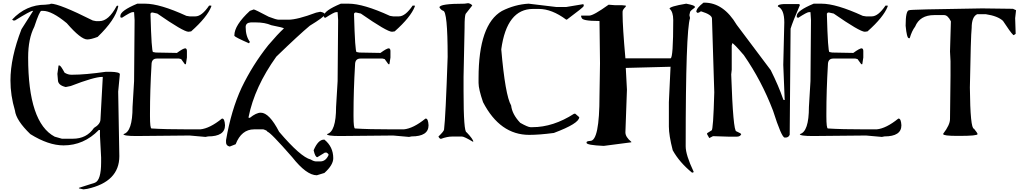

<svg xmlns="http://www.w3.org/2000/svg" viewBox="-20 -1027 7776 1462"><path d="M367.2 -999Q431.6 -999 686.5 -871.1L710.9 -866.2H737.3Q806.6 -866.2 867.2 -979.5L871.1 -983.4H879.9V-975.6Q858.4 -876 723.6 -746.1Q671.9 -726.6 644.5 -726.6Q595.7 -726.6 488.3 -850.6Q375 -944.3 307.6 -944.3H294.9Q281.2 -944.3 241.2 -823.2Q194.3 -732.4 194.3 -589.8Q194.3 -92.8 396.5 13.7L451.2 29.3H535.2Q639.6 29.3 695.3 -52.7Q745.1 -82 745.1 -119.1L762.7 -441.4H757.8Q697.3 -441.4 518.6 -372.1L480.5 -364.3Q420.9 -377.9 420.9 -418.9L417 -464.8L425.8 -528.3H433.6Q443.4 -526.4 471.7 -473.6Q497.1 -458 522.5 -458H531.2Q628.9 -458 787.1 -480.5H821.3Q892.6 -478.5 892.6 -461.9L879.9 -329.1L888.7 162.1Q888.7 357.4 644.5 411.1L615.2 415L581.1 407.2V403.3L703.1 364.3Q750 344.7 750 209V172.9L741.2 5.9V-37.1H732.4Q618.2 80.1 463.9 80.1Q348.6 80.1 210.9 -5.9Q102.5 -110.4 93.8 -185.5Q59.6 -299.8 59.6 -414.1Q59.6 -587.9 143.6 -804.7L232.4 -944.3H228.5Q211.9 -944.3 93.8 -871.1H81.1L72.3 -877.9Q178.7 -991.2 324.2 -991.2Q367.2 -994.1 367.2 -999Z M1085 -999Q1197.3 -999 1399.4 -906.2L1423.8 -902.3H1467.8Q1516.6 -902.3 1572.3 -984.4H1588.9V-977.5Q1557.6 -896.5 1435.5 -788.1L1415 -785.2Q1377 -785.2 1177.7 -923.8L1142.6 -931.6H1133.8L1126 -923.8V-917Q1133.8 -630.9 1145.5 -630.9L1166 -627L1327.1 -624Q1375 -659.2 1391.6 -659.2Q1403.3 -656.2 1403.3 -638.7V-588.9L1395.5 -538.1H1387.7L1359.4 -577.1L1342.8 -581.1H1174.8Q1133.8 -581.1 1133.8 -534.2Q1122.1 -335.9 1122.1 -163.1V-141.6Q1122.1 -48.8 1133.8 -48.8Q1233.4 -42 1419.9 -42H1504.9Q1577.1 -48.8 1669.9 -124H1672.9Q1690.4 -124 1693.4 -73.2Q1693.4 11.7 1564.5 11.7L1544.9 15.6L1423.8 4.9L1017.6 8.8Q919.9 8.8 919.9 -5.9Q989.3 -23.4 989.3 -212.9L1001 -409.2L1004.9 -874L1001 -934.6H989.3Q974.6 -934.6 908.2 -891.6L896.5 -895.5V-906.2Q896.5 -945.3 1025.4 -999Z M1912.1 -955.1Q1920.9 -955.1 2026.4 -899.4Q2084 -877 2102.5 -877H2175.8Q2244.1 -877 2386.7 -930.7L2418.9 -937.5Q2454.1 -930.7 2454.1 -916Q2446.3 -896.5 2338.9 -831.1Q2256.8 -762.7 2084 -595.7Q1918.9 -365.2 1873 -136.7V-129.9H1882.8Q1930.7 -168.9 1965.8 -168.9Q2030.3 -168.9 2105.5 -23.4Q2269.5 168.9 2345.7 187.5Q2370.1 202.1 2386.7 202.1H2418.9Q2460.9 202.1 2482.4 152.3Q2480.5 142.6 2466.8 134.8H2454.1L2396.5 169.9Q2379.9 169.9 2368.2 117.2Q2402.3 36.1 2447.3 36.1H2450.2Q2517.6 90.8 2517.6 177.7Q2517.6 229.5 2450.2 290L2392.6 307.6Q2313.5 307.6 2205.1 169.9Q2036.1 -23.4 2016.6 -23.4Q2016.6 -32.2 1985.4 -42H1915Q1818.4 -42 1774.4 71.3L1729.5 88.9Q1701.2 83 1701.2 56.6V40Q1740.2 -187.5 1819.3 -358.4Q1903.3 -533.2 2023.4 -683.6Q2094.7 -767.6 2141.6 -810.5Q2141.6 -816.4 2045.9 -835Q1997.1 -856.4 1927.7 -856.4H1889.6Q1850.6 -853.5 1850.6 -821.3Q1850.6 -752 1882.8 -708L1876 -697.3Q1771.5 -743.2 1764.6 -753.9V-757.8Q1764.6 -835 1882.8 -944.3Z M2634.8 -999Q2747.1 -999 2949.2 -906.2L2973.6 -902.3H3017.6Q3066.4 -902.3 3122.1 -984.4H3138.7V-977.5Q3107.4 -896.5 2985.4 -788.1L2964.8 -785.2Q2926.8 -785.2 2727.5 -923.8L2692.4 -931.6H2683.6L2675.8 -923.8V-917Q2683.6 -630.9 2695.3 -630.9L2715.8 -627L2877 -624Q2924.8 -659.2 2941.4 -659.2Q2953.1 -656.2 2953.1 -638.7V-588.9L2945.3 -538.1H2937.5L2909.2 -577.1L2892.6 -581.1H2724.6Q2683.6 -581.1 2683.6 -534.2Q2671.9 -335.9 2671.9 -163.1V-141.6Q2671.9 -48.8 2683.6 -48.8Q2783.2 -42 2969.7 -42H3054.7Q3127 -48.8 3219.7 -124H3222.7Q3240.2 -124 3243.2 -73.2Q3243.2 11.7 3114.3 11.7L3094.7 15.6L2973.6 4.9L2567.4 8.8Q2469.7 8.8 2469.7 -5.9Q2539.1 -23.4 2539.1 -212.9L2550.8 -409.2L2554.7 -874L2550.8 -934.6H2539.1Q2524.4 -934.6 2458 -891.6L2446.3 -895.5V-906.2Q2446.3 -945.3 2575.2 -999Z M3544.9 -1002.9Q3566.4 -999 3576.2 -985.4L3525.4 -920.9Q3517.6 -899.4 3517.6 -827.1V-816.4L3509.8 -443.4V-332Q3509.8 -19.5 3533.2 -19.5Q3584 34.2 3584 51.8H3580.1Q3514.6 12.7 3498 12.7H3423.8Q3384.8 12.7 3337.9 30.3Q3327.1 30.3 3318.4 12.7Q3361.3 -28.3 3361.3 -41Q3373 -132.8 3388.7 -593.8Q3388.7 -945.3 3353.5 -945.3Q3336.9 -952.1 3326.2 -970.7Q3326.2 -999 3517.6 -999Z M4004.9 -999 4216.8 -973.6H4291L4419.9 -995.1L4424.8 -991.2V-980.5Q4422.9 -971.7 4296.9 -877.9H4291Q4181.6 -959 4083 -959H4039.1Q3838.9 -959 3796.9 -651.4Q3827.1 -300.8 3872.1 -223.6Q3879.9 -156.2 3941.4 -91.8Q4000 -58.6 4019.5 -58.6H4034.2Q4192.4 -58.6 4351.6 -161.1H4360.4L4390.6 -134.8Q4390.6 -86.9 4197.3 -14.6Q4086.9 0 4009.8 0Q3787.1 0 3658.2 -249Q3624 -348.6 3624 -395.5V-431.6Q3624 -840.8 3801.8 -943.4Q3900.4 -993.2 4004.9 -999Z M5205.1 -999Q5270.5 -986.3 5270.5 -976.6V-968.8Q5234.4 -943.4 5234.4 -934.6L5229.5 -912.1L5234.4 -889.6Q5201.2 -791 5201.2 76.2V87.9Q5201.2 152.3 5261.7 280.3V284.2L5250 288.1Q5153.3 209 5102.5 117.2Q5073.2 3.9 5073.2 -63.5V-249L5085.9 -518.6H5082L4745.1 -509.8L4753.9 -343.8L4742.2 -19.5Q4742.2 16.6 4787.1 52.7V56.6L4577.1 84Q4446.3 78.1 4446.3 60.5V56.6Q4446.3 47.9 4474.6 45.9Q4544.9 45.9 4544.9 -298.8L4548.8 -544.9L4544.9 -867.2H4541Q4409.2 -867.2 4409.2 -892.6L4405.3 -896.5V-908.2H4466.8Q4499 -908.2 4614.3 -991.2L4664.1 -987.3H4716.8L4745.1 -984.4V-976.6Q4720.7 -953.1 4720.7 -938.5V-918.9Q4720.7 -825.2 4742.2 -583H5085.9Q5106.4 -583 5106.4 -874Q5106.4 -937.5 5078.1 -960.9Q5078.1 -977.5 5205.1 -999Z M5336.9 -1006.8H5343.8Q5489.3 -1006.8 5589.8 -837.9L5848.6 -493.2Q5909.2 -372.1 5944.3 -269.5L5948.2 -265.6H5955.1L5944.3 -533.2L5952.1 -856.4Q5952.1 -957 5903.3 -977.5V-981.4Q5903.3 -993.2 5948.2 -996.1H6064.5L6071.3 -989.3Q6015.6 -860.4 6000 -808.6L5993.2 -1Q5984.4 20.5 5961.9 20.5H5955.1Q5931.6 20.5 5866.2 -184.6Q5779.3 -412.1 5644.5 -606.4Q5566.4 -698.2 5555.7 -698.2V-695.3L5551.8 -680.7V-496.1L5547.9 -460Q5562.5 -27.3 5586.9 -27.3Q5624 -10.7 5624 -4.9Q5616.2 13.7 5589.8 13.7H5531.2L5409.2 9.8L5380.9 24.4L5364.3 -4.9V-12.7L5398.4 -34.2Q5411.1 -34.2 5418.9 -324.2L5401.4 -885.7Q5401.4 -915 5319.3 -940.4H5316.4Q5303.7 -929.7 5292 -929.7H5289.1L5282.2 -937.5Q5282.2 -964.8 5336.9 -1006.8Z M6235.4 -999Q6347.7 -999 6549.8 -906.2L6574.2 -902.3H6618.2Q6667 -902.3 6722.7 -984.4H6739.3V-977.5Q6708 -896.5 6585.9 -788.1L6565.4 -785.2Q6527.3 -785.2 6328.1 -923.8L6293 -931.6H6284.2L6276.4 -923.8V-917Q6284.2 -630.9 6295.9 -630.9L6316.4 -627L6477.5 -624Q6525.4 -659.2 6542 -659.2Q6553.7 -656.2 6553.7 -638.7V-588.9L6545.9 -538.1H6538.1L6509.8 -577.1L6493.2 -581.1H6325.2Q6284.2 -581.1 6284.2 -534.2Q6272.5 -335.9 6272.5 -163.1V-141.6Q6272.5 -48.8 6284.2 -48.8Q6383.8 -42 6570.3 -42H6655.3Q6727.5 -48.8 6820.3 -124H6823.2Q6840.8 -124 6843.8 -73.2Q6843.8 11.7 6714.8 11.7L6695.3 15.6L6574.2 4.9L6168 8.8Q6070.3 8.8 6070.3 -5.9Q6139.6 -23.4 6139.6 -212.9L6151.4 -409.2L6155.3 -874L6151.4 -934.6H6139.6Q6125 -934.6 6058.6 -891.6L6046.9 -895.5V-906.2Q6046.9 -945.3 6175.8 -999Z M7448.2 -962.9H7472.7L7693.4 -960L7716.8 -949.2L7710 -888.7L7713.9 -769.5L7700.2 -759.8H7696.3Q7672.9 -782.2 7617.2 -868.2Q7577.1 -905.3 7486.3 -918.9H7420.9Q7378.9 -899.4 7378.9 -814.5Q7372.1 -753.9 7365.2 -360.4Q7368.2 -46.9 7396.5 -46.9Q7423.8 -13.7 7423.8 -5.9Q7423.8 7.8 7282.2 7.8H7272.5Q7162.1 7.8 7162.1 -5.9V-8.8Q7213.9 -76.2 7213.9 -120.1L7217.8 -452.1V-560.5L7213.9 -634.8L7220.7 -864.3Q7197.3 -912.1 7168.9 -912.1H7093.8Q6984.4 -912.1 6948.2 -824.2Q6922.9 -791 6907.2 -736.3H6900.4Q6884.8 -736.3 6876 -831.1Q6876 -949.2 6903.3 -949.2Q6903.3 -955.1 7448.2 -962.9Z"/></svg>

Font: EG Dragon Caps 
Style: Regular
Weight: 400
Designer: Bill Roach / W.K. Roach
Version: Version 1.00 April 18, 2012, initial release